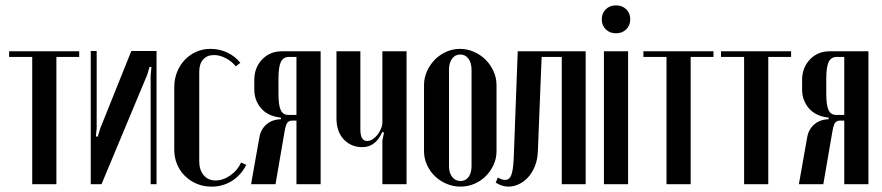

<svg xmlns="http://www.w3.org/2000/svg" viewBox="-20 -686 3285 715"><path d="M275 -474H190V0H100V-474H14V-495H275Z M563 -496V0H541V-406L544 -436L537 -437L528 -407L358 0H318V-496H340V-208L337 -178L344 -177L353 -207L469 -496Z M629 -362Q629 -392 639.5 -418Q650 -444 668 -463Q686 -482 710.5 -493Q735 -504 764 -504Q797 -504 826 -490.5Q855 -477 875 -452L858 -439Q843 -458 820.5 -469.5Q798 -481 777 -481Q751 -481 736.5 -464.5Q722 -448 722 -419V-85Q722 -53 738.5 -33.5Q755 -14 783 -14Q811 -14 838 -33Q865 -52 878 -81L897 -72Q878 -34 844 -12.5Q810 9 768 9Q738 9 713 -1.5Q688 -12 669 -30.5Q650 -49 639.5 -74Q629 -99 629 -128Z M1174 0H1084V-237H1069Q1055 -237 1049 -227.5Q1043 -218 1038 -186L1006 0H915L946 -175Q951 -204 972 -222.5Q993 -241 1026 -242V-248Q978 -253 952.5 -282.5Q927 -312 927 -353V-388Q927 -434 956 -464.5Q985 -495 1030 -495H1174ZM1017 -337Q1017 -294 1025.5 -276Q1034 -258 1054 -258H1084V-474H1056Q1035 -474 1026 -455.5Q1017 -437 1017 -392Z M1404 -195Q1379 -138 1329 -138Q1288 -138 1260.5 -166.5Q1233 -195 1233 -246V-495H1322V-204Q1322 -161 1347 -161Q1358 -161 1368 -167.5Q1378 -174 1386 -184.5Q1394 -195 1399 -207Q1404 -219 1404 -231V-495H1494V0H1404V-163L1410 -192Z M1693 -504Q1720 -504 1745 -493Q1770 -482 1788.5 -463.5Q1807 -445 1818 -420.5Q1829 -396 1829 -369V-123Q1829 -96 1818 -72Q1807 -48 1789 -30Q1771 -12 1746.5 -1.5Q1722 9 1695 9Q1668 9 1643 -1.5Q1618 -12 1599.5 -30Q1581 -48 1570 -72Q1559 -96 1559 -123V-369Q1559 -396 1570 -420.5Q1581 -445 1599 -463.5Q1617 -482 1641.5 -493Q1666 -504 1693 -504ZM1694 -483Q1675 -483 1663.5 -467.5Q1652 -452 1652 -426V-67Q1652 -43 1663.5 -27.5Q1675 -12 1695 -12Q1714 -12 1725 -27Q1736 -42 1736 -67V-426Q1736 -452 1724.5 -467.5Q1713 -483 1694 -483Z M1834 -25Q1849 -16 1861 -16Q1877 -16 1884 -34Q1891 -52 1893 -95L1908 -495H2161V0H2072V-474H1997L1983 -123Q1982 -91 1971.5 -66Q1961 -41 1945.5 -24.5Q1930 -8 1911 0.5Q1892 9 1874 9Q1849 9 1826 -6Z M2221 -614Q2221 -637 2236 -651.5Q2251 -666 2274 -666Q2297 -666 2312 -651.5Q2327 -637 2327 -614Q2327 -591 2312 -576.5Q2297 -562 2274 -562Q2251 -562 2236 -576.5Q2221 -591 2221 -614ZM2319 -495V0H2229V-495Z M2637 -474H2552V0H2462V-474H2376V-495H2637Z M2926 -474H2841V0H2751V-474H2665V-495H2926Z M3214 0H3124V-237H3109Q3095 -237 3089 -227.5Q3083 -218 3078 -186L3046 0H2955L2986 -175Q2991 -204 3012 -222.5Q3033 -241 3066 -242V-248Q3018 -253 2992.5 -282.5Q2967 -312 2967 -353V-388Q2967 -434 2996 -464.5Q3025 -495 3070 -495H3214ZM3057 -337Q3057 -294 3065.5 -276Q3074 -258 3094 -258H3124V-474H3096Q3075 -474 3066 -455.5Q3057 -437 3057 -392Z"/></svg>

Font: Moniqa Narrow Heading
Style: Bold
Weight: 700
Width: 4
Designer: Rajesh Rajput
Foundry: Rajesh Rajput
Version: Version 1.000